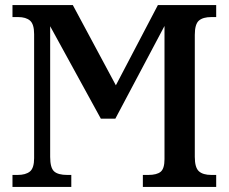

<svg xmlns="http://www.w3.org/2000/svg" viewBox="-20 -734 898 754"><path d="M29 -47H49Q81 -47 97.5 -60.5Q114 -74 114 -113V-600Q114 -639 98 -653Q82 -667 51 -667H29V-714H266L435 -399L600 -714H829V-667H810Q777 -667 761 -653Q745 -639 745 -597V-118Q745 -76 761 -61.5Q777 -47 810 -47H829V0H541V-47H562Q596 -47 611 -59.5Q626 -72 626 -109V-632L433 -268H376L177 -631V-118Q177 -75 192.5 -61Q208 -47 244 -47H260V0H29Z"/></svg>

Font: Noto Serif NarrowSemiBold
Style: Regular
Weight: 600
Width: 4
Designer: Monotype Design Team
Foundry: Monotype Imaging Inc.
Version: Version 1.001